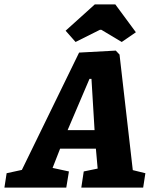

<svg xmlns="http://www.w3.org/2000/svg" viewBox="-70 -849 699 869"><path d="M588 -65 578 0H298L309 -73L372 -86L364 -176H202L168 -89L242 -73L230 0H-50L-40 -65L29 -80L288 -611L454 -620L471 -602L531 -79ZM236 -260H358L344 -492H335ZM227 -710 359 -829H452L545 -703L481 -659L389 -714H382L272 -659Z"/></svg>

Font: Grenze ExtraBold
Style: Italic
Weight: 800
Italic angle: -10°
Designer: Renata Polastri
Foundry: Omnibus-Type
Version: Version 1.002; ttfautohint (v1.8)